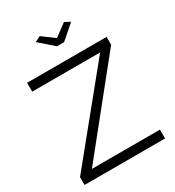

<svg xmlns="http://www.w3.org/2000/svg" viewBox="-214 -1040 1058 1163"><g transform="rotate(-30 314.5 -458.5)"><path d="M208 -897 306 -811H356L455 -897L416 -917L331 -854L246 -917ZM31 0H594V-62H118L595 -655V-710H39V-648H514L31 -55Z"/></g></svg>

Font: Raleway Reg
Style: Regular
Weight: 400
Designer: Matt McInerney, Pablo Impallari, Rodrigo Fuenzalida
Foundry: Matt McInerney, Pablo Impallari, Rodrigo Fuenzalida
Version: Version 3.00 July 28, 2015